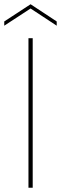

<svg xmlns="http://www.w3.org/2000/svg" viewBox="-49 -884 287 904"><path d="M85 0V-704H105V0ZM218 -783V-763L95 -844L-29 -763V-783L95 -864Z"/></svg>

Font: Poppins Devanagari Thin
Style: Regular
Weight: 100
Designer: Ninad Kale (Devanagari), Jonny Pinhorn (Latin)
Foundry: Indian Type Foundry
Version: 4.005